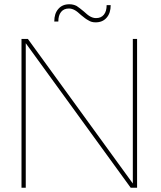

<svg xmlns="http://www.w3.org/2000/svg" viewBox="-20 -882 758 902"><path d="M604 -699V-20L111 -699H81V0H101V-679L594 0H624V-699ZM481 -799C494 -814 500 -833 500 -858H481C481 -839 477 -824 468 -813C459 -802 447 -797 431 -797C421 -797 412 -800 403 -805C394 -810 385 -818 374 -828C361 -839 349 -848 340 -854C330 -859 319 -862 306 -862C284 -862 267 -855 254 -840C241 -825 235 -806 235 -781H254C254 -800 258 -815 267 -826C276 -837 288 -842 304 -842C314 -842 323 -839 332 -834C341 -829 350 -821 361 -811C374 -800 386 -791 396 -786C405 -780 416 -777 429 -777C451 -777 468 -784 481 -799Z"/></svg>

Font: Argentum Sans Thin
Style: Regular
Weight: 250
Designer: Julieta Ulanovsky
Foundry: Julieta Ulanovsky
Version: Version 5.001;February 15, 2019;FontCreator 11.5.0.2425 64-b